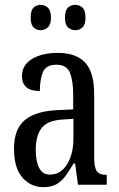

<svg xmlns="http://www.w3.org/2000/svg" viewBox="-20 -765 494 795"><path d="M159 10Q109 10 73.5 -29Q38 -68 38 -150Q38 -230 82.5 -267.5Q127 -305 218 -309L283 -312V-373Q283 -429 270 -463Q257 -497 213 -497Q171 -497 158 -467Q145 -437 145 -388Q71 -388 71 -450Q71 -495 112 -520.5Q153 -546 220 -546Q294 -546 332 -506.5Q370 -467 370 -372V-113Q370 -71 381 -56Q392 -41 419 -41H422V0H303L291 -88H285Q268 -60 252 -37.5Q236 -15 214.5 -2.5Q193 10 159 10ZM187 -42Q231 -42 257.5 -84.5Q284 -127 284 -191V-273L238 -270Q176 -266 152 -234.5Q128 -203 128 -144Q128 -98 142 -70Q156 -42 187 -42ZM292 -640Q274 -640 261.5 -651.5Q249 -663 249 -692Q249 -722 261.5 -733.5Q274 -745 292 -745Q309 -745 321.5 -733.5Q334 -722 334 -692Q334 -663 321.5 -651.5Q309 -640 292 -640ZM148 -640Q131 -640 119 -651.5Q107 -663 107 -692Q107 -722 119 -733.5Q131 -745 148 -745Q165 -745 178 -733.5Q191 -722 191 -692Q191 -663 178 -651.5Q165 -640 148 -640Z"/></svg>

Font: Noto Serif ExtraCondensed
Style: Regular
Weight: 400
Width: 2
Designer: Monotype Design Team
Foundry: Monotype Imaging Inc.
Version: Version 2.015